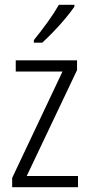

<svg xmlns="http://www.w3.org/2000/svg" viewBox="-20 -785 375 805"><path d="M307 0H31V-39L242 -485H46V-532H303V-491L92 -47H307ZM292 -757Q277 -735 253.5 -707Q230 -679 204 -652Q178 -625 157 -606H122V-617Q152 -654 179.5 -692Q207 -730 227 -765H292Z"/></svg>

Font: Noto Sans Lao Looped Condensed Light
Style: Regular
Weight: 300
Width: 3
Designer: Mark Frömberg, Ben Mitchell
Foundry: The Fontpad Ltd
Version: Version 1.002; ttfautohint (v1.8.4.7-5d5b)